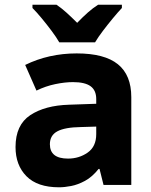

<svg xmlns="http://www.w3.org/2000/svg" viewBox="-20 -786 640 816"><path d="M231 10Q139 10 92.5 -37Q46 -84 46 -161Q46 -255 108.5 -296.5Q171 -338 274 -341L389 -345V-365Q389 -402 365 -419.5Q341 -437 290 -437Q256 -437 215 -428.5Q174 -420 135 -401L87 -510Q187 -559 306 -559Q424 -559 481 -513Q538 -467 538 -373V0H420L403 -68H399Q372 -34 341.5 -17.5Q311 -1 282.5 4.5Q254 10 231 10ZM269 -112Q316 -112 352.5 -137.5Q389 -163 389 -216V-248L323 -246Q256 -245 224 -228Q192 -211 192 -173Q192 -112 269 -112ZM232 -606Q220 -627 199.5 -654.5Q179 -682 157 -708.5Q135 -735 118 -752V-766H220Q242 -751 263 -732Q284 -713 308 -689Q332 -714 353.5 -733Q375 -752 397 -766H498V-752Q481 -734 459.5 -708Q438 -682 417.5 -655Q397 -628 384 -606Z"/></svg>

Font: Noto Sans Mono ExtraBold
Style: Regular
Weight: 800
Designer: Monotype Design Team
Foundry: Monotype Imaging Inc.
Version: Version 2.014